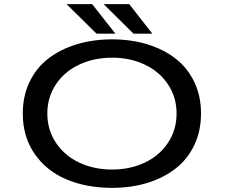

<svg xmlns="http://www.w3.org/2000/svg" viewBox="-20 -896 1090 927"><path d="M715.5 -733.5H624.5L480.5 -876H604ZM537 -733.5H446L301.5 -876H425ZM521.5 11Q397.5 11 300.8 -30Q204 -71 147 -153.2Q90 -235.5 90 -348Q90 -432.5 122.8 -500.8Q155.5 -569 213.5 -613.5Q271.5 -658 350.2 -682Q429 -706 521.5 -706Q613.5 -706 691.5 -682Q769.5 -658 827.2 -613.5Q885 -569 917.8 -500.8Q950.5 -432.5 950.5 -348Q950.5 -263 917.8 -194.8Q885 -126.5 827.2 -81.8Q769.5 -37 691.5 -13Q613.5 11 521.5 11ZM521.5 -77.5Q608.5 -77.5 679.2 -111Q750 -144.5 791.2 -206.8Q832.5 -269 832.5 -348Q832.5 -426.5 791.2 -488.5Q750 -550.5 679.2 -584Q608.5 -617.5 521.5 -617.5Q433.5 -617.5 362.2 -584Q291 -550.5 249.8 -488.5Q208.5 -426.5 208.5 -348Q208.5 -269 250 -206.8Q291.5 -144.5 362.5 -111Q433.5 -77.5 521.5 -77.5Z"/></svg>

Font: League Mono Extended
Style: Regular
Weight: 400
Width: 9
Designer: Tyler Finck
Foundry: The League of Moveable Type / Tyler Finck
Version: Version 2.210